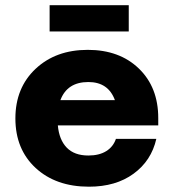

<svg xmlns="http://www.w3.org/2000/svg" viewBox="-20 -701 660 731"><path d="M470.2 -681.2V-581.1H168.9V-681.2ZM582.5 -251.5V-223.6H200.2Q205.1 -168.9 234.1 -138.9Q263.2 -108.9 316.4 -108.9Q357.4 -108.9 384.3 -125.5Q411.1 -142.1 421.4 -172.4H575.2Q556.2 -88.9 488.5 -39.6Q420.9 9.8 318.8 9.8Q192.9 9.8 115.7 -61.5Q38.6 -132.8 38.6 -250Q38.6 -366.7 115.5 -439Q192.4 -511.2 314 -511.2Q435.1 -511.2 508.8 -439.9Q582.5 -368.7 582.5 -251.5ZM316.4 -388.7Q235.8 -388.7 210 -319.8H417.5Q392.1 -388.7 316.4 -388.7Z"/></svg>

Font: Now
Style: Bold
Weight: 700
Designer: Alfredo Marco Pradil
Foundry: Alfredo Marco Pradil
Version: Version 1.002;PS 001.002;hotconv 1.0.88;makeotf.lib2.5.64775